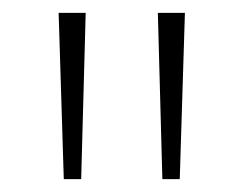

<svg xmlns="http://www.w3.org/2000/svg" viewBox="-20 -734 378 298"><path d="M113 -714H71L79 -456H106ZM267 -714H225L232 -456H259Z"/></svg>

Font: Noto Sans Canadian Aboriginal ExtraLight
Style: Regular
Weight: 200
Designer: Monotype Design Team, Typotheque's Kevin King
Foundry: Monotype Imaging Inc.
Version: Version 2.004